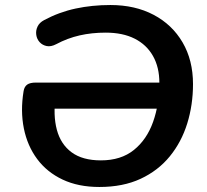

<svg xmlns="http://www.w3.org/2000/svg" viewBox="-20 -735 825 765"><path d="M376 10Q292 10 229.5 -19.5Q167 -49 128 -101.5Q89 -154 75 -223.5Q61 -293 74 -372Q77 -390 88.5 -398Q100 -406 123 -406H656L641 -302H161L202 -353Q191 -276 206.5 -218Q222 -160 265.5 -128Q309 -96 382 -96Q462 -96 513.5 -137.5Q565 -179 590 -249.5Q615 -320 615 -405Q615 -467 589.5 -512Q564 -557 516.5 -581Q469 -605 401 -605Q346 -605 297.5 -594Q249 -583 204 -559Q183 -548 166 -551.5Q149 -555 138 -567Q127 -579 124.5 -596Q122 -613 129.5 -629Q137 -645 156 -655Q216 -687 281.5 -701Q347 -715 420 -715Q518 -715 592 -676Q666 -637 707.5 -566Q749 -495 749 -400Q749 -317 726 -243Q703 -169 656.5 -112Q610 -55 540 -22.5Q470 10 376 10Z"/></svg>

Font: Nunito Variable Extra Light
Style: Italic
Weight: 200
Italic angle: -9°
Designer: Vernon Adams
Foundry: Vernon Adams
Version: Version 3.602